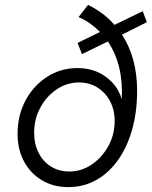

<svg xmlns="http://www.w3.org/2000/svg" viewBox="-20 -757 622 787"><path d="M260 10Q199 10 152 -18Q105 -46 78.5 -95Q52 -144 52 -208Q52 -284 84.5 -345Q117 -406 173 -442Q229 -478 297 -478Q365 -478 414 -442Q463 -406 479 -350Q483 -420 468.5 -480Q454 -540 422 -587L316 -535L298 -581L390 -626Q371 -645 349.5 -660.5Q328 -676 302 -687L341 -737Q373 -721 400 -701Q427 -681 449 -655L565 -711L582 -666L480 -615Q542 -520 542 -385Q542 -298 521.5 -225.5Q501 -153 463 -100Q425 -47 373.5 -18.5Q322 10 260 10ZM264 -54Q314 -54 356.5 -83Q399 -112 424.5 -159Q450 -206 450 -261Q450 -307 431 -342.5Q412 -378 379 -398.5Q346 -419 304 -419Q254 -419 212 -390.5Q170 -362 145 -315.5Q120 -269 120 -213Q120 -166 138.5 -130Q157 -94 189.5 -74Q222 -54 264 -54Z"/></svg>

Font: Red Hat Text VF
Style: Italic
Weight: 300
Italic angle: -12°
Designer: Pentagram, MCKL
Foundry: Pentagram, MCKL
Version: Version 1.023